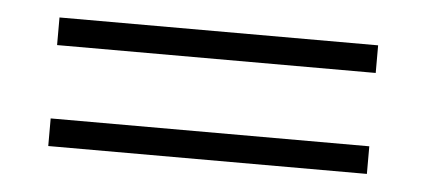

<svg xmlns="http://www.w3.org/2000/svg" viewBox="-29 -465 631 284"><g transform="rotate(5 286.5 -323.5)"><path d="M522.9 -418.9V-377.9H49.8V-418.9ZM49.8 -228V-269H522.9V-228Z"/></g></svg>

Font: Ortica Linear Light
Style: Regular
Weight: 300
Designer: Benedetta Bovani
Foundry: Collletttivo
Version: Version 2.000;Glyphs 3.1.2 (3151)